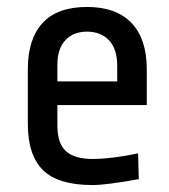

<svg xmlns="http://www.w3.org/2000/svg" viewBox="-20 -520 487 552"><path d="M402 -321V-218H145V-159Q145 -108 169.5 -85.5Q194 -63 247 -63Q299 -63 377 -79L379 -5Q286 12 246 12Q147 12 103.5 -31Q60 -74 60 -164V-321Q60 -408 102.5 -454Q145 -500 230 -500Q314 -500 358 -454Q402 -408 402 -321ZM145 -334V-286H317V-331Q317 -379 293.5 -404Q270 -429 230 -429Q191 -429 168 -404.5Q145 -380 145 -334Z"/></svg>

Font: Ropa Sans
Style: Regular
Weight: 400
Designer: Botio Nikoltchev
Foundry: Botio Nikoltchev
Version: Version 1.100